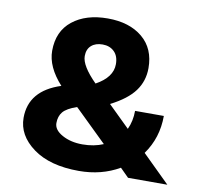

<svg xmlns="http://www.w3.org/2000/svg" viewBox="-78 -770 898 861"><g transform="rotate(10 371.0 -340.0)"><path d="M425 -130Q294 -258 288 -263.5Q282 -269 278 -273Q232 -257 215.5 -237Q199 -217 199 -186Q199 -155 238 -133.5Q277 -112 330 -112Q383 -112 425 -130ZM335 8Q203 8 126.5 -48Q50 -104 50 -184Q50 -308 192 -354Q124 -429 124 -502Q124 -591 185 -639.5Q246 -688 345 -688Q444 -688 503.5 -638.5Q563 -589 563 -500Q563 -441 529.5 -395.5Q496 -350 421 -312L519 -216Q537 -255 537 -301H668Q668 -201 612 -123L737 0H558L519 -39Q438 8 335 8ZM272 -504Q272 -460 341 -391Q416 -432 416 -492Q416 -529 395.5 -549Q375 -569 342.5 -569Q310 -569 291 -552Q272 -535 272 -504Z"/></g></svg>

Font: Hind Kochi
Style: Bold
Weight: 700
Designer: Dhruvi Tolia
Foundry: Indian Type Foundry
Version: Version 0.702;PS 1.0;hotconv 1.0.81;makeotf.lib2.5.63406